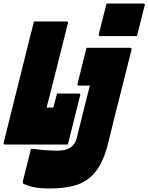

<svg xmlns="http://www.w3.org/2000/svg" viewBox="-82 -822 843 1092"><path d="M524 -802H733Q744 -802 741 -791L697 -617H488Q477 -617 480 -628ZM-53 0Q-64 0 -61 -11Q-24 -158 12.5 -306Q49 -454 86 -601Q93 -626 99 -650.5Q105 -675 111 -700H296Q308 -700 304 -689Q274 -567 244 -449.5Q214 -332 183 -210H221Q224 -221 229.5 -241Q235 -261 242 -290H366Q377 -290 374 -280Q360 -225 349.5 -182.5Q339 -140 328.5 -97.5Q318 -55 304 0ZM658 -550Q668 -550 666 -539Q634 -409 600.5 -279Q567 -149 536 -19Q510 90 466.5 148Q423 206 358.5 228Q294 250 204 250Q140 250 103 241Q66 232 50 222Q46 218 48 209L94 25H114Q152 31 187.5 33Q223 35 242 35Q264 35 282.5 31.5Q301 28 316 19Q330 10 340 -4Q350 -18 355 -39Q373 -113 391.5 -187Q410 -261 429 -335H367Q356 -335 359 -346L410 -550Z"/></svg>

Font: Recursive Mn Lnr St XBk
Style: Italic
Weight: 1000
Italic angle: -15°
Monospace: yes
Version: Version 1.079;hotconv 1.0.112;makeotfexe 2.5.65598; ttfautoh